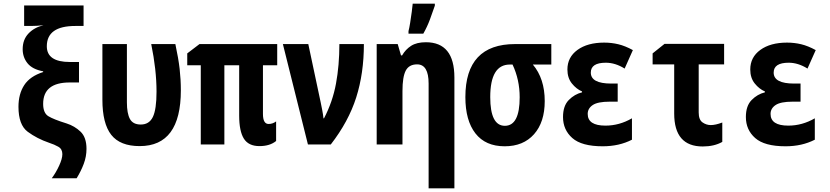

<svg xmlns="http://www.w3.org/2000/svg" viewBox="-20 -790 4540 1050"><path d="M399 185Q423 146 438 106Q453 66 453 24Q453 -39 420.5 -70Q388 -101 344 -115Q273 -137 244.5 -154.5Q216 -172 216 -222Q216 -339 361 -339H412V-451H362Q236 -451 236 -537Q236 -648 392 -648H437V-760H112V-648H148Q182 -648 218 -652Q167 -640 135.5 -606.5Q104 -573 104 -521Q104 -477 130.5 -444Q157 -411 216 -400V-396Q144 -373 112.5 -324.5Q81 -276 81 -206Q81 -107 131.5 -69.5Q182 -32 249 -9Q277 0 299 12.5Q321 25 321 53Q321 78 303.5 116Q286 154 263 185Z M969 -296Q969 -355 962.5 -412.5Q956 -470 939 -549H807Q836 -408 836 -289Q836 -192 816 -150.5Q796 -109 750 -109Q707 -109 690.5 -139.5Q674 -170 674 -230V-549H540V-245Q540 -114 588.5 -52.5Q637 9 744 9Q969 9 969 -296Z M1490 -19V-126Q1471 -112 1449 -112Q1418 -112 1418 -167V-433H1496V-549H1071L1004 -498V-433H1078V0H1207V-433H1288V-158Q1288 -73 1313.5 -32Q1339 9 1399 9Q1456 9 1490 -19Z M1789 0Q1886 -125 1928 -257Q1970 -389 1970 -549H1836Q1836 -433 1817.5 -333Q1799 -233 1752 -143H1749Q1747 -163 1742 -189Q1737 -215 1734 -229L1666 -549H1527L1664 0Z M2295 -606Q2316 -643 2331 -683Q2346 -723 2358 -759V-770H2237Q2236 -757 2232 -726.5Q2228 -696 2223 -665Q2218 -634 2214 -620V-606ZM2465 240V-366Q2465 -559 2309 -559Q2259 -559 2228.5 -539.5Q2198 -520 2179 -487H2173L2155 -549H2040V0H2181V-292Q2181 -370 2199 -404Q2217 -438 2261 -438Q2324 -438 2324 -333V240Z M2959 -237Q2959 -360 2894 -437H2995V-549H2797Q2525 -549 2525 -259Q2525 -131 2580 -60.5Q2635 10 2740 10Q2842 10 2900.5 -56Q2959 -122 2959 -237ZM2661 -259Q2661 -437 2768 -437H2783Q2822 -354 2822 -258Q2822 -102 2741 -102Q2661 -102 2661 -259Z M3436 -26V-143Q3367 -103 3291 -103Q3194 -103 3194 -167Q3194 -197 3221.5 -215.5Q3249 -234 3314 -234H3358V-333H3323Q3211 -333 3211 -393Q3211 -447 3293 -447Q3345 -447 3396 -415L3441 -516Q3399 -539 3361.5 -548Q3324 -557 3284 -557Q3193 -557 3138 -517Q3083 -477 3083 -410Q3083 -364 3107.5 -333.5Q3132 -303 3163 -290V-285Q3122 -275 3090.5 -243Q3059 -211 3059 -150Q3059 -80 3110 -35Q3161 10 3276 10Q3366 10 3436 -26Z M3930 -14V-120Q3893 -106 3867 -106Q3843 -106 3822 -120.5Q3801 -135 3801 -175V-438H3940V-550H3614L3549 -498V-438H3667V-169Q3667 11 3823 11Q3886 11 3930 -14Z M4436 -26V-143Q4367 -103 4291 -103Q4194 -103 4194 -167Q4194 -197 4221.5 -215.5Q4249 -234 4314 -234H4358V-333H4323Q4211 -333 4211 -393Q4211 -447 4293 -447Q4345 -447 4396 -415L4441 -516Q4399 -539 4361.5 -548Q4324 -557 4284 -557Q4193 -557 4138 -517Q4083 -477 4083 -410Q4083 -364 4107.5 -333.5Q4132 -303 4163 -290V-285Q4122 -275 4090.5 -243Q4059 -211 4059 -150Q4059 -80 4110 -35Q4161 10 4276 10Q4366 10 4436 -26Z"/></svg>

Font: Noto Sans Mono UI Condensed ExtraBold
Style: Regular
Weight: 800
Width: 3
Designer: Monotype Design team
Foundry: Monotype Imaging Inc.
Version: 1.000